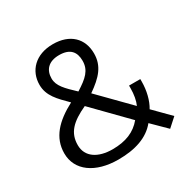

<svg xmlns="http://www.w3.org/2000/svg" viewBox="-149 -802 958 960"><g transform="rotate(-30 330.0 -322.0)"><path d="M565 -270V-284H500V-270C500 -233 494 -200 483 -176L317 -345C389 -395 429 -439 429 -511C429 -597 372 -654 273 -654C172 -654 114 -591 114 -511C114 -447 155 -408 207 -356C110 -305 50 -243 50 -152C50 -53 137 10 270 10C367 10 443 -15 490 -73L570 6L620 -39L530 -130C552 -166 565 -218 565 -270ZM361 -508C361 -453 328 -424 266 -385C214 -434 182 -465 182 -508C182 -555 209 -591 273 -591C336 -591 361 -559 361 -508ZM270 -49C188 -49 129 -85 129 -154C129 -225 170 -266 257 -306L440 -119C401 -72 347 -49 270 -49Z"/></g></svg>

Font: Kanit Light
Style: Regular
Weight: 300
Designer: Katatrad Team
Foundry: CadsonDemak
Version: Version 1.000;PS 001.000;hotconv 1.0.88;makeotf.lib2.5.64775